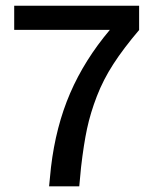

<svg xmlns="http://www.w3.org/2000/svg" viewBox="-20 -660 552 680"><path d="M472.7 -639.6V-553.7Q417.5 -488.8 381.6 -433.3Q345.7 -377.9 323 -319.1Q300.3 -260.3 288.3 -204.3Q276.4 -148.4 267.1 -67.9L260.7 0H153.8L160.6 -67.9Q177.7 -212.4 228.5 -330.1Q279.3 -447.8 369.1 -554.2H30.3V-639.6Z"/></svg>

Font: Yantramanav Medium
Style: Regular
Weight: 500
Version: Version 1.001;PS 1.0;hotconv 1.0.72;makeotf.lib2.5.5900; ttf